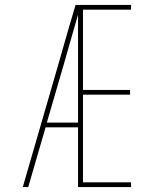

<svg xmlns="http://www.w3.org/2000/svg" viewBox="-20 -755 640 775"><path d="M72 0 214 -490 254 -630 285 -735H509V-716H315V-392H505V-373H315V-19H509V0H295V-241H164L94 0ZM169 -260H295V-696Q280 -645 265.5 -593.5Q251 -542 236 -490Z"/></svg>

Font: Iosevka Thin Extended
Style: Regular
Weight: 100
Width: 7
Monospace: yes
Designer: Belleve Invis
Foundry: Belleve Invis
Version: Version 32.5.0; ttfautohint (v1.8.4)